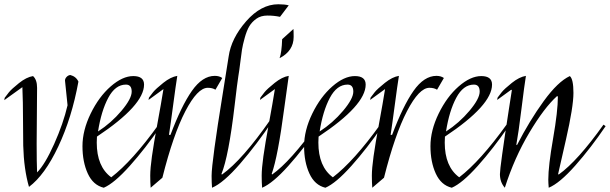

<svg xmlns="http://www.w3.org/2000/svg" viewBox="-41 -871 2862 901"><path d="M276 -377 264 -493Q264 -502 271.5 -510Q279 -518 289 -519Q316 -512 327 -488Q296 -318 232.5 -183.5Q169 -49 95 6Q71 -77 68 -188Q67 -225 67 -308.5Q67 -392 64 -462L-21 -401L-19 -412Q-12 -422 0.5 -437.5Q13 -453 48 -481Q83 -509 114 -514Q133 -497 133 -459L131 -197Q131 -108 133 -62Q170 -99 213 -195Q256 -291 276 -377Z M550 -474Q500 -474 467 -412Q434 -350 419 -254Q481 -294 529 -351Q577 -408 577 -441Q577 -474 550 -474ZM635 -474Q635 -377 414 -230Q413 -219 413 -202Q413 -89 481 -39Q580 -115 703 -286L713 -279Q641 -174 568 -92.5Q495 -11 446 10Q396 -2 371 -56.5Q346 -111 346 -185Q346 -259 384.5 -338Q423 -417 478.5 -465.5Q534 -514 584.5 -514Q635 -514 635 -474Z M967 -515Q988 -515 1002 -505L970 -450Q956 -459 934 -459Q886 -459 829 -349.5Q772 -240 721 -37L666 10Q664 -14 664 -47Q664 -80 672 -137.5Q680 -195 698 -292.5Q716 -390 726 -453L656 -402L658 -413Q665 -423 677.5 -438.5Q690 -454 725 -482Q760 -510 791 -515Q784 -472 771.5 -377.5Q759 -283 752 -238H759Q810 -374 859.5 -444.5Q909 -515 967 -515Z M1265 -851Q1294 -851 1314 -846L1273 -792Q1245 -798 1214 -798Q1183 -798 1162 -783Q1141 -768 1129 -748Q1117 -728 1107.5 -694Q1098 -660 1094.5 -637.5Q1091 -615 1086.5 -577.5Q1082 -540 1077.5 -513.5Q1073 -487 1060 -376Q1032 -137 998 -54L1001 -52Q1097 -121 1229 -311L1239 -305Q1164 -193 1085.5 -102.5Q1007 -12 954 10Q952 -14 952 -46Q952 -78 965.5 -177Q979 -276 1001.5 -414Q1024 -552 1032 -606Q1044 -691 1114 -771Q1184 -851 1265 -851Z M1189 10Q1187 -14 1187 -47Q1187 -80 1195 -137.5Q1203 -195 1221 -292.5Q1239 -390 1249 -453L1179 -402L1181 -413Q1188 -423 1200.5 -438.5Q1213 -454 1248 -482Q1283 -510 1314 -515Q1308 -476 1293 -364Q1263 -136 1234 -55L1236 -52Q1322 -113 1446 -286L1457 -279Q1385 -174 1312 -92.5Q1239 -11 1189 10ZM1336 -735Q1337 -727 1337 -698Q1337 -632 1271 -598Q1281 -625 1283 -687Z M1590 -474Q1540 -474 1507 -412Q1474 -350 1459 -254Q1521 -294 1569 -351Q1617 -408 1617 -441Q1617 -474 1590 -474ZM1675 -474Q1675 -377 1454 -230Q1453 -219 1453 -202Q1453 -89 1521 -39Q1620 -115 1743 -286L1753 -279Q1681 -174 1608 -92.5Q1535 -11 1486 10Q1436 -2 1411 -56.5Q1386 -111 1386 -185Q1386 -259 1424.5 -338Q1463 -417 1518.5 -465.5Q1574 -514 1624.5 -514Q1675 -514 1675 -474Z M2007 -515Q2028 -515 2042 -505L2010 -450Q1996 -459 1974 -459Q1926 -459 1869 -349.5Q1812 -240 1761 -37L1706 10Q1704 -14 1704 -47Q1704 -80 1712 -137.5Q1720 -195 1738 -292.5Q1756 -390 1766 -453L1696 -402L1698 -413Q1705 -423 1717.5 -438.5Q1730 -454 1765 -482Q1800 -510 1831 -515Q1824 -472 1811.5 -377.5Q1799 -283 1792 -238H1799Q1850 -374 1899.5 -444.5Q1949 -515 2007 -515Z M2183 -474Q2133 -474 2100 -412Q2067 -350 2052 -254Q2114 -294 2162 -351Q2210 -408 2210 -441Q2210 -474 2183 -474ZM2268 -474Q2268 -377 2047 -230Q2046 -219 2046 -202Q2046 -89 2114 -39Q2213 -115 2336 -286L2346 -279Q2274 -174 2201 -92.5Q2128 -11 2079 10Q2029 -2 2004 -56.5Q1979 -111 1979 -185Q1979 -259 2017.5 -338Q2056 -417 2111.5 -465.5Q2167 -514 2217.5 -514Q2268 -514 2268 -474Z M2633 -514Q2650 -500 2650 -435Q2650 -370 2615 -216.5Q2580 -63 2578 -54L2581 -52Q2670 -116 2791 -286L2801 -279Q2732 -177 2658.5 -94Q2585 -11 2534 10Q2532 -14 2532 -28Q2532 -92 2554.5 -221Q2577 -350 2577 -418L2573 -420Q2513 -366 2443 -248.5Q2373 -131 2328 10Q2305 -16 2305 -54Q2305 -86 2347 -358L2361 -448L2358 -450L2292 -402L2294 -413Q2301 -423 2313.5 -438.5Q2326 -454 2361 -482Q2396 -510 2427 -515Q2420 -473 2406 -359.5Q2392 -246 2382 -192L2385 -190Q2444 -305 2510.5 -396.5Q2577 -488 2633 -514Z"/></svg>

Font: Felipa
Style: Regular
Weight: 400
Designer: Javier Alcaraz
Foundry: Fontstage
Version: Version 1.001